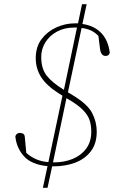

<svg xmlns="http://www.w3.org/2000/svg" viewBox="-20 -778 550 913"><path d="M184 115 206 12Q130 5 94 -35Q58 -75 53 -130Q58 -146 75 -146Q82 -146 89.5 -142.5Q97 -139 98 -126L105 -51Q125 -33 150.5 -21.5Q176 -10 210 -7L277 -323L264 -331Q203 -369 176.5 -410Q150 -451 150 -501Q150 -556 178 -592.5Q206 -629 248.5 -648Q291 -667 336 -667Q340 -667 343.5 -667Q347 -667 351 -667L370 -758H392L372 -664Q428 -656 461.5 -621Q495 -586 502 -527Q500 -520 495.5 -516Q491 -512 482 -512Q461 -512 456 -543L448 -607Q432 -624 412.5 -633Q393 -642 368 -645L303 -339L328 -324Q397 -282 418.5 -240Q440 -198 440 -152Q440 -95 412 -58.5Q384 -22 337.5 -4.5Q291 13 234 13Q233 13 231.5 13Q230 13 228 13L206 115ZM310 -303 296 -311 232 -6H238Q286 -6 326 -22.5Q366 -39 390 -71.5Q414 -104 414 -152Q414 -184 405.5 -208Q397 -232 374.5 -255Q352 -278 310 -303ZM282 -352 284 -351 346 -647Q343 -647 340 -647Q337 -647 333 -647Q287 -647 251.5 -628Q216 -609 196 -577Q176 -545 176 -507Q176 -452 201.5 -419Q227 -386 282 -352Z"/></svg>

Font: Source Serif Pro ExtraLight
Style: Italic
Weight: 200
Italic angle: -12°
Designer: Frank Grießhammer
Foundry: Adobe Systems Incorporated
Version: Version 3.001;hotconv 1.0.111;makeotfexe 2.5.65597